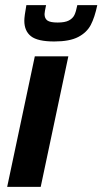

<svg xmlns="http://www.w3.org/2000/svg" viewBox="-20 -730 400 750"><path d="M8 0 116 -510H247L139 0ZM75 -649Q75 -666 83 -710H160Q154 -682 154 -675Q154 -658 165 -650Q176 -642 205 -642Q234 -642 249 -650Q264 -658 270.5 -671Q277 -684 282 -710H360Q350 -662 334.5 -632.5Q319 -603 285.5 -585.5Q252 -568 192 -568Q127 -568 101 -588.5Q75 -609 75 -649Z"/></svg>

Font: Saira Semi Condensed SemiBold
Style: Italic
Weight: 600
Width: 4
Italic angle: -12°
Designer: Hector Gatti with collaboration of the Omnibus-Type team
Foundry: Omnibus-Type
Version: Version 1.001; ttfautohint (v1.8)